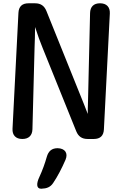

<svg xmlns="http://www.w3.org/2000/svg" viewBox="-20 -806 734 1166"><path d="M177 -21 190 -520C191 -550 193 -597 193 -642C207 -597 226 -546 238 -517L443 -9C456 23 478 38 512 38H550C588 38 609 19 611 -20L647 -724C649 -763 627 -786 588 -786H587C549 -786 528 -765 527 -727L514 -171C513 -153 513 -134 513 -114C505 -135 497 -156 490 -173L262 -739C249 -771 227 -786 193 -786H153C115 -786 94 -767 92 -728L56 -24C54 15 76 38 115 38H116C154 38 176 17 177 -21ZM229 340H232C263 339 286 331 303 305C329 267 356 215 378 164C395 123 374 95 330 94C294 94 274 112 264 147C253 186 238 228 219 269C199 311 202 340 229 340Z"/></svg>

Font: 寒蝉团圆体 Round
Style: Regular
Weight: 500
Designer: 寒蝉字型
Version: Version 2.700;Glyphs 3.1.1 (3135)